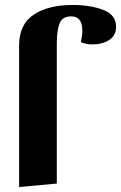

<svg xmlns="http://www.w3.org/2000/svg" viewBox="-20 -740 488 774"><path d="M273 -720Q343 -720 395.5 -700.5Q448 -681 448 -632Q448 -597 420.5 -579Q393 -561 352 -561Q340 -561 326.5 -563.5Q313 -566 306 -571Q312 -599 312 -616Q312 -674 267 -674Q231 -674 220 -645Q209 -616 209 -566V0L57 14V-556Q57 -642 116 -681Q175 -720 273 -720Z"/></svg>

Font: Sansita
Style: Bold
Weight: 700
Designer: Pablo Cosgaya
Foundry: Omnibus-Type
Version: Version 1.006